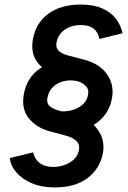

<svg xmlns="http://www.w3.org/2000/svg" viewBox="-20 -732 564 843"><path d="M219 91Q162 91 118.5 72Q75 53 50.5 23.5Q26 -6 23 -38L126 -63Q131 -35 153 -17.5Q175 0 210 1Q256 1 289 -20Q322 -41 327 -76Q331 -98 315 -113.5Q299 -129 264 -138L196 -156Q140 -172 107 -212Q74 -252 84 -315Q96 -388 151.5 -428.5Q207 -469 296 -469Q349 -469 385 -453Q421 -437 442.5 -408Q464 -379 471 -342L376 -319Q371 -346 348 -362.5Q325 -379 291 -379Q250 -379 222 -358Q194 -337 188 -301Q184 -279 197.5 -266.5Q211 -254 240 -246L309 -227Q375 -209 408.5 -163.5Q442 -118 432 -61Q420 7 365.5 49Q311 91 219 91ZM260 -152Q208 -152 169 -171.5Q130 -191 108 -221.5Q86 -252 85 -286L166 -305Q171 -288 185 -274Q199 -260 218.5 -251.5Q238 -243 256 -243Q299 -243 330.5 -263.5Q362 -284 367 -318Q371 -341 355 -356.5Q339 -372 304 -381L236 -400Q180 -415 147 -455Q114 -495 124 -558Q137 -631 192 -671.5Q247 -712 336 -712Q390 -712 428 -695.5Q466 -679 488 -651Q510 -623 518 -586L416 -561Q412 -589 392 -605.5Q372 -622 336 -622Q293 -622 263.5 -601Q234 -580 228 -544Q224 -522 238 -508.5Q252 -495 281 -488L349 -470Q416 -453 449 -407Q482 -361 472 -303Q461 -235 406 -193.5Q351 -152 260 -152Z"/></svg>

Font: Figtree Light
Style: Bold Italic
Weight: 700
Italic angle: -9.5°
Version: Version 2.000